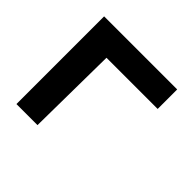

<svg xmlns="http://www.w3.org/2000/svg" viewBox="-134 -668 812 812"><g transform="rotate(45 272.0 -262.0)"><path d="M58.1 -524.4V0H184.1L189 -407.7H495.1V-524.4Z"/></g></svg>

Font: Tuffy
Style: Bold
Weight: 700
Designer: Thatcher Ulrich, Karoly Barta, Michael Everson
Version: Version 001.270